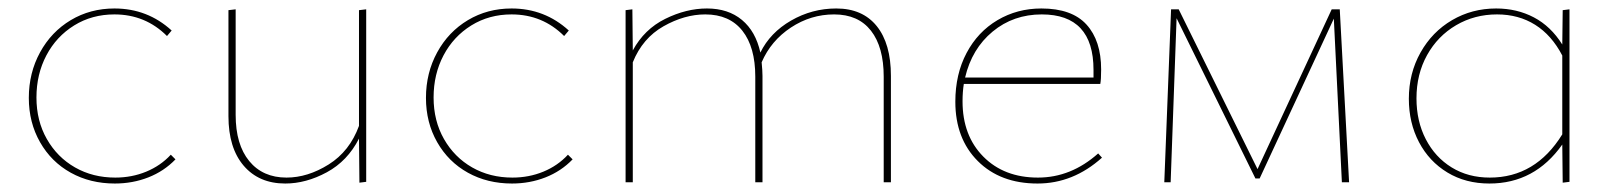

<svg xmlns="http://www.w3.org/2000/svg" viewBox="-20 -430 3816 453"><path d="M48 -199Q48 -258 74.5 -306.5Q101 -355 147 -382.5Q193 -410 250 -410Q328 -410 385 -358L374 -345Q323 -396 250 -396Q197 -396 155 -370Q113 -344 89.5 -299.5Q66 -255 66 -200Q66 -145 90.5 -102Q115 -59 157 -35Q199 -11 252 -11Q291 -11 325 -25Q359 -39 383 -65L394 -54Q367 -26 330 -11.5Q293 3 251 3Q193 3 147 -22.5Q101 -48 74.5 -94.5Q48 -141 48 -199Z M844 -408V-1L828 1L827 -103Q800 -50 751 -23.5Q702 3 653 3Q591 3 555 -39Q519 -81 519 -156V-406L536 -408V-159Q536 -89 568 -50Q600 -11 656 -11Q706 -11 755.5 -42Q805 -73 827 -133V-406Z M985 -199Q985 -258 1011.5 -306.5Q1038 -355 1084 -382.5Q1130 -410 1187 -410Q1265 -410 1322 -358L1311 -345Q1260 -396 1187 -396Q1134 -396 1092 -370Q1050 -344 1026.5 -299.5Q1003 -255 1003 -200Q1003 -145 1027.5 -102Q1052 -59 1094 -35Q1136 -11 1189 -11Q1228 -11 1262 -25Q1296 -39 1320 -65L1331 -54Q1304 -26 1267 -11.5Q1230 3 1188 3Q1130 3 1084 -22.5Q1038 -48 1011.5 -94.5Q985 -141 985 -199Z M2082 -251V0H2065V-249Q2065 -319 2035 -357.5Q2005 -396 1948 -396Q1893 -396 1846 -365Q1799 -334 1777 -283Q1779 -263 1779 -251V0H1762V-249Q1762 -319 1731.5 -357.5Q1701 -396 1644 -396Q1595 -396 1545.5 -368Q1496 -340 1473 -283V0H1456V-406L1472 -408L1473 -311Q1500 -361 1549.5 -385.5Q1599 -410 1648 -410Q1698 -410 1730.5 -383Q1763 -356 1774 -306Q1797 -353 1846.5 -381.5Q1896 -410 1953 -410Q2015 -410 2048.5 -368.5Q2082 -327 2082 -251Z M2580 -58Q2512 3 2428 3Q2340 3 2287 -50Q2234 -103 2234 -190Q2234 -255 2260.5 -305Q2287 -355 2333.5 -382.5Q2380 -410 2437 -410Q2509 -410 2543.5 -372Q2578 -334 2578 -266Q2578 -242 2576 -232H2254Q2251 -213 2251 -191Q2251 -110 2300 -60.5Q2349 -11 2429 -11Q2507 -11 2571 -68ZM2257 -247H2560V-265Q2560 -396 2438 -396Q2371 -396 2322 -355.5Q2273 -315 2257 -247Z M3146 0 3127 -386 2952 -9H2942L2756 -387L2742 0H2727L2743 -408H2761L2947 -31L3122 -408H3141L3163 0Z M3683 -408V-1L3667 1L3666 -89Q3601 3 3494 3Q3438 3 3395 -23Q3352 -49 3328 -94.5Q3304 -140 3304 -197Q3304 -257 3331.5 -306Q3359 -355 3406 -382.5Q3453 -410 3510 -410Q3559 -410 3599 -389Q3639 -368 3666 -325L3667 -406ZM3666 -113V-299Q3641 -347 3602 -371.5Q3563 -396 3512 -396Q3459 -396 3415.5 -370.5Q3372 -345 3347 -300Q3322 -255 3322 -198Q3322 -144 3344 -101.5Q3366 -59 3405 -35Q3444 -11 3495 -11Q3603 -11 3666 -113Z"/></svg>

Font: Ysabeau Infant Thin
Style: Regular
Weight: 200
Designer: Christian Thalmann (Catharsis Fonts)
Version: Version 0.003